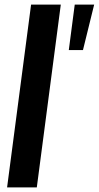

<svg xmlns="http://www.w3.org/2000/svg" viewBox="-20 -820 432 840"><path d="M343 -601H281L307 -800H392ZM141 0H11L116 -800H246Z"/></svg>

Font: Tanohe Sans SemiBold
Style: Italic
Weight: 600
Designer: Village Type and Design LLC & Cristiano Sobral
Foundry: Cooper Hewitt Smithsonian Design Museum
Version: Version 1.00;September 29, 2021;FontCreator 13.0.0.2655 64-b